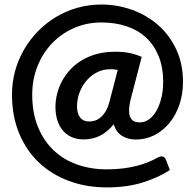

<svg xmlns="http://www.w3.org/2000/svg" viewBox="-20 -711 862 852"><path d="M582.5 -91.8Q548.8 -91.8 522 -107.9Q495.1 -124 484.9 -159.7Q455.1 -123.5 422.1 -107.9Q389.2 -92.3 351.1 -92.3Q319.8 -92.3 296.6 -103.3Q273.4 -114.3 257.6 -133.5Q241.7 -152.8 233.9 -179.2Q226.1 -205.6 226.1 -236.3Q226.1 -265.1 233.4 -294.4Q240.7 -323.7 255.1 -350.8Q269.5 -377.9 291.3 -401.6Q313 -425.3 342.5 -443.1Q372.1 -460.9 408.7 -471.2Q445.3 -481.4 489.7 -481.4Q528.3 -481.4 555.7 -475.6Q583 -469.7 608.9 -458.5L560.5 -272.9Q552.7 -241.2 552.7 -219.7Q552.7 -204.6 556.4 -194.6Q560.1 -184.6 566.4 -178.5Q572.8 -172.4 581.8 -170.2Q590.8 -168 601.1 -168Q622.1 -168 640.9 -181.2Q659.7 -194.3 673.6 -218.5Q687.5 -242.7 695.8 -275.6Q704.1 -308.6 704.1 -347.7Q704.1 -412.6 683.8 -462.2Q663.6 -511.7 627.4 -544.9Q591.3 -578.1 540.8 -594.7Q490.2 -611.3 430.2 -611.3Q364.7 -611.3 308.6 -586.7Q252.4 -562 211.2 -519Q169.9 -476.1 146.5 -417.5Q123 -358.9 123 -291.5Q123 -209.5 148.7 -147.2Q174.3 -85 218.8 -43.2Q263.2 -1.5 323.5 19.5Q383.8 40.5 453.6 40.5Q492.2 40.5 525.6 36.4Q559.1 32.2 587.2 24.9Q615.2 17.6 638.2 8.3Q661.1 -1 679.2 -11.7Q689 -17.1 696.3 -17.1Q710.9 -17.1 716.8 -1L733.9 43.5Q681.6 77.6 612.1 99.1Q542.5 120.6 453.6 120.6Q363.3 120.6 286.1 92Q209 63.5 152.8 10.3Q96.7 -43 64.9 -119.4Q33.2 -195.8 33.2 -291.5Q33.2 -345.2 46.9 -395.5Q60.5 -445.8 86.2 -490.2Q111.8 -534.7 147.7 -571.5Q183.6 -608.4 227.5 -635Q271.5 -661.6 322.8 -676.3Q374 -690.9 430.2 -690.9Q501 -690.9 566.4 -667.2Q631.8 -643.6 682.1 -599.4Q732.4 -555.2 762.2 -491.5Q792 -427.7 792 -347.7Q792 -293.9 776.4 -247.3Q760.7 -200.7 732.4 -166Q704.1 -131.3 666 -111.6Q627.9 -91.8 582.5 -91.8ZM375.5 -171.9Q388.7 -171.9 401.9 -176Q415 -180.2 427 -190.4Q439 -200.7 449 -217.5Q459 -234.4 465.8 -259.8L502.4 -400.9Q486.3 -403.8 469.2 -403.8Q438 -403.8 411.1 -390.4Q384.3 -377 364.5 -354Q344.7 -331.1 333.3 -301.3Q321.8 -271.5 321.8 -239.3Q321.8 -207.5 335.4 -189.7Q349.1 -171.9 375.5 -171.9Z"/></svg>

Font: Kdam Thmor
Style: Regular
Weight: 400
Foundry: Sovichet Tep
Version: Version 1.20